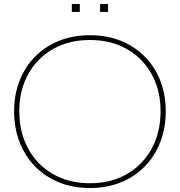

<svg xmlns="http://www.w3.org/2000/svg" viewBox="-20 -937 904 965"><path d="M432 8Q347.5 8 277.8 -20Q208 -48 157.2 -99.5Q106.5 -151 78.8 -221.8Q51 -292.5 51 -378Q51 -462.5 78.8 -532.5Q106.5 -602.5 157.2 -653.5Q208 -704.5 277.8 -732.2Q347.5 -760 432 -760Q516.5 -760 586.2 -732.2Q656 -704.5 706.8 -653.5Q757.5 -602.5 785.2 -532.5Q813 -462.5 813 -378Q813 -292.5 785.2 -221.8Q757.5 -151 706.8 -99.5Q656 -48 586.2 -20Q516.5 8 432 8ZM432 -16Q537.5 -16 617.5 -62Q697.5 -108 742.2 -189.8Q787 -271.5 787 -378Q787 -483.5 742.2 -564.2Q697.5 -645 617.5 -690.5Q537.5 -736 432 -736Q326.5 -736 246.5 -690.5Q166.5 -645 121.8 -564.2Q77 -483.5 77 -378Q77 -271.5 121.8 -189.8Q166.5 -108 246.5 -62Q326.5 -16 432 -16ZM341 -917H381V-877H341ZM483 -917H523V-877H483Z"/></svg>

Font: Hepta Slab ExtraLight
Style: Regular
Weight: 200
Designer: Michael LaGattuta
Foundry: Michael LaGattuta
Version: Version 1.100